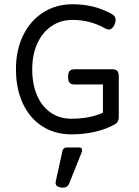

<svg xmlns="http://www.w3.org/2000/svg" viewBox="-20 -610 640 887"><path d="M528.8 -256.8V-69.8Q528.8 -45.9 511.2 -36.1Q471.2 -13.2 418.9 -1.2Q366.7 10.7 309.6 10.7Q233.4 10.7 175.3 -26.6Q117.2 -64 85.4 -132.3Q53.7 -200.7 53.7 -290Q53.7 -378.9 87.2 -447Q120.6 -515.1 179.9 -552.7Q239.3 -590.3 314.5 -590.3Q364.7 -590.3 408.4 -579.8Q452.1 -569.3 495.6 -545.9Q514.2 -535.6 514.2 -518.1Q514.2 -508.8 508.8 -495.6Q499 -473.6 482.9 -473.6Q475.1 -473.6 466.3 -478.5Q397 -518.1 314.5 -518.1Q261.2 -518.1 219.2 -490.2Q177.2 -462.4 153.1 -410.6Q128.9 -358.9 128.9 -290Q128.9 -220.7 151.4 -168.9Q173.8 -117.2 214.8 -89.4Q255.9 -61.5 309.6 -61.5Q395 -61.5 455.6 -89.4V-219.7H325.2Q308.6 -219.7 301.5 -227.8Q294.4 -235.8 294.4 -254.9Q294.4 -273.9 301.5 -282Q308.6 -290 325.2 -290H498Q514.6 -290 521.7 -282.5Q528.8 -274.9 528.8 -256.8ZM359.4 84Q359.4 89.8 356.4 96.2L299.3 238.3Q292 256.8 270.5 256.8Q265.1 256.8 262.2 256.3Q236.8 252.9 236.8 234.9Q236.8 232.9 237.8 227.1L268.6 86.9Q272.5 71.3 289.1 71.3H345.7Q359.4 71.3 359.4 84Z"/></svg>

Font: Courier Prime Sans
Style: Regular
Weight: 400
Designer: Alan Dague-Greene
Foundry: Quote-Unquote Apps
Version: Version 3.020